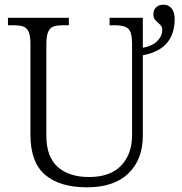

<svg xmlns="http://www.w3.org/2000/svg" viewBox="-20 -790 776 820"><path d="M110 -215V-604Q110 -637 102.5 -654Q95 -671 80 -676.5Q65 -682 39 -682H14V-714H274V-682H247Q222 -682 207.5 -676.5Q193 -671 185.5 -653.5Q178 -636 178 -602V-210Q178 -120 226.5 -77Q275 -34 360 -34Q451 -34 497.5 -83Q544 -132 544 -212V-604Q544 -652 528 -667Q512 -682 474 -682H448V-714H590V-586Q630 -593 651.5 -614.5Q673 -636 673 -663Q673 -672 669 -678Q665 -684 656 -692Q646 -700 640.5 -708Q635 -716 635 -730Q635 -748 647 -759Q659 -770 678 -770Q700 -770 713 -754Q726 -738 726 -709Q726 -579 590 -554V-210Q590 -109 528.5 -49.5Q467 10 352 10Q235 10 172.5 -43.5Q110 -97 110 -215Z"/></svg>

Font: Noto Serif Light
Style: Regular
Weight: 300
Designer: Monotype Design Team
Foundry: Monotype Imaging Inc.
Version: Version 1.001